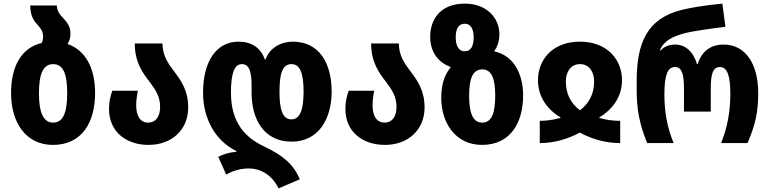

<svg xmlns="http://www.w3.org/2000/svg" viewBox="-20 -790 4246 1060"><path d="M353 -547C363 -563 369 -582 369 -606C369 -645 349 -668 330 -689C310 -709 295 -728 294 -760H147C147 -699 169 -673 190 -650C205 -633 218 -616 218 -588C218 -575 215 -563 211 -553C96 -526 41 -421 41 -276C41 -116 121 10 272 10C435 10 505 -118 505 -276C505 -421 447 -515 353 -547ZM273 -113C219 -113 195 -170 195 -275C195 -383 219 -436 273 -436C329 -436 351 -383 351 -276C351 -169 329 -113 273 -113Z M800 10C925 10 1019 -70 1019 -197C1019 -290 980 -345 942 -395C907 -441 877 -485 877 -550H724C724 -446 768 -387 807 -337C837 -296 864 -259 864 -200C864 -145 839 -113 798 -113C754 -113 732 -151 732 -207C732 -238 736 -263 741 -289H600C588 -254 582 -229 582 -187C582 -65 674 10 800 10Z M1518 250 1635 200C1599 112 1535 65 1439 19C1341 -27 1255 -106 1255 -278C1255 -380 1272 -436 1315 -436C1356 -436 1369 -396 1369 -316V-277C1369 -136 1434 -8 1590 -8C1739 -8 1811 -134 1811 -284C1811 -445 1740 -560 1596 -560C1531 -560 1469 -526 1446 -462H1442C1420 -526 1368 -560 1297 -560C1173 -560 1101 -449 1101 -279C1101 -136 1167 -14 1285 44V48C1240 52 1209 63 1185 76L1229 174C1265 152 1311 140 1353 140C1414 140 1479 171 1518 250ZM1589 -131C1539 -131 1523 -187 1523 -284C1523 -383 1539 -436 1589 -436C1638 -436 1656 -383 1656 -283C1656 -188 1638 -131 1589 -131Z M2105 10C2230 10 2324 -70 2324 -197C2324 -290 2285 -345 2247 -395C2212 -441 2182 -485 2182 -550H2029C2029 -446 2073 -387 2112 -337C2142 -296 2169 -259 2169 -200C2169 -145 2144 -113 2103 -113C2059 -113 2037 -151 2037 -207C2037 -238 2041 -263 2046 -289H1905C1893 -254 1887 -229 1887 -187C1887 -65 1979 10 2105 10Z M2641 10C2802 10 2868 -118 2868 -262C2868 -384 2816 -474 2726 -502C2721 -503 2716 -505 2710 -506V-510C2726 -532 2737 -564 2737 -601C2737 -691 2667 -770 2546 -770C2412 -770 2355 -684 2355 -586C2355 -509 2395 -446 2467 -421V-417C2431 -373 2416 -316 2416 -249C2416 -116 2492 10 2641 10ZM2545 -507C2509 -507 2496 -543 2496 -584C2496 -626 2509 -659 2545 -659C2582 -659 2595 -625 2595 -584C2595 -540 2583 -507 2545 -507ZM2642 -113C2589 -113 2570 -170 2570 -261C2570 -354 2589 -407 2642 -407C2696 -407 2714 -353 2714 -262C2714 -169 2696 -113 2642 -113Z M2960 0C3043 0 3117 -24 3181 -58C3245 -24 3319 0 3404 0V-123C3373 -123 3332 -126 3289 -139V-142C3372 -192 3414 -266 3414 -347C3414 -460 3333 -560 3182 -560C3030 -560 2950 -460 2950 -347C2950 -266 2991 -192 3074 -142V-139C3028 -126 2990 -123 2960 -123ZM3182 -181C3134 -217 3104 -268 3104 -340C3104 -392 3130 -436 3182 -436C3234 -436 3260 -392 3260 -340C3260 -268 3229 -217 3182 -181Z M3553 0H3699C3665 -83 3648 -168 3648 -268C3648 -374 3665 -420 3707 -420C3743 -420 3756 -383 3756 -303V-174H3904V-303C3904 -383 3917 -420 3954 -420C3998 -420 4012 -365 4012 -271C4012 -176 3996 -85 3961 0H4107C4150 -100 4166 -172 4166 -275C4166 -437 4096 -544 3975 -544C3903 -544 3853 -506 3832 -436H3828C3808 -505 3763 -544 3709 -544C3678 -544 3648 -535 3627 -511H3623C3644 -566 3697 -590 3762 -607C3803 -618 3910 -633 3985 -642L3968 -770C3863 -760 3792 -747 3746 -736C3550 -688 3495 -551 3495 -341V-293C3495 -189 3510 -104 3553 0Z"/></svg>

Font: Noto Sans Georgian Condensed ExtraBold
Style: Regular
Weight: 800
Width: 3
Designer: Monotype Design Team, Akaki Razmadze
Foundry: Google LLC
Version: Version 2.005